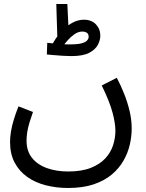

<svg xmlns="http://www.w3.org/2000/svg" viewBox="-20 -705 725 955"><path d="M30 1Q30 -23 34.5 -50.5Q39 -78 48.5 -109.5Q58 -141 72 -176L144 -148Q134 -120 126.5 -95Q119 -70 115.5 -48Q112 -26 112 -6Q112 46 139 80Q166 114 213 131Q260 148 319 148Q386 148 431.5 130Q477 112 504 82.5Q531 53 542.5 17Q554 -19 554 -54Q554 -92 539.5 -146Q525 -200 486 -280L561 -318Q581 -280 597.5 -238.5Q614 -197 624.5 -153.5Q635 -110 635 -65Q635 -26 625.5 15Q616 56 594 94.5Q572 133 535.5 163.5Q499 194 445.5 212Q392 230 318 230Q260 230 207.5 216.5Q155 203 115.5 175Q76 147 53 104Q30 61 30 1ZM335 -426Q317 -426 292.5 -427.5Q268 -429 246 -431Q224 -433 213 -434L215 -492Q235 -490 267.5 -487Q300 -484 328 -484Q361 -484 381.5 -488.5Q402 -493 411.5 -502Q421 -511 421 -522Q421 -536 412 -542Q403 -548 389 -548Q369 -548 350 -534.5Q331 -521 316.5 -504.5Q302 -488 295 -478L239 -482Q256 -515 281 -543.5Q306 -572 336 -589.5Q366 -607 397 -607Q435 -607 457 -584Q479 -561 479 -527Q479 -507 467.5 -483.5Q456 -460 425 -443Q394 -426 335 -426ZM266 -492 260 -685H315L323 -518Z"/></svg>

Font: Farlight84_Sys_V01
Style: Regular
Weight: 400
Designer: Ryoko NISHIZUKA  (kana, bopomofo & ideographs); Paul D. Hunt (Latin, Greek & Cyrillic); Sandoll Communications , Soo-you
Foundry: Adobe
Version: Version 2.004;October 29, 2024;FontCreator 14.0.0.2814 64-bi